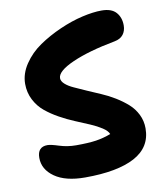

<svg xmlns="http://www.w3.org/2000/svg" viewBox="-81 -804 735 854"><g transform="rotate(-10 286.0 -377.5)"><path d="M234.9 -18.1Q146.5 -18.1 97.7 -52.5Q48.8 -86.9 48.8 -139.2Q48.8 -189 94.2 -189Q109.4 -189 145 -177.5Q180.7 -166 220.2 -166Q275.9 -166 310.3 -171.1Q344.7 -176.3 377.9 -189Q372.1 -204.1 350.1 -218.5Q328.1 -232.9 298.6 -245.6Q269 -258.3 234.1 -272.7Q199.2 -287.1 165.8 -305.7Q132.3 -324.2 105 -346.7Q77.6 -369.1 60.8 -402.1Q43.9 -435.1 43.9 -474.1Q43.9 -520 72.8 -563Q101.6 -606 146.2 -636.5Q190.9 -667 244.1 -690.4Q297.4 -713.9 347.2 -725.3Q397 -736.8 435.1 -736.8Q480 -736.8 500.5 -713.6Q521 -690.4 521 -654.8Q521 -630.4 508.1 -613.5Q495.1 -596.7 469.2 -591.8Q348.6 -569.3 274.9 -536.6Q201.2 -503.9 201.2 -472.2Q201.2 -458.5 215.6 -445.6Q230 -432.6 253.7 -421.9Q277.3 -411.1 307.6 -397.7Q337.9 -384.3 369.1 -371.1Q400.4 -357.9 430.7 -339.4Q460.9 -320.8 484.6 -299.8Q508.3 -278.8 522.7 -249.8Q537.1 -220.7 537.1 -187Q537.1 -101.6 459.2 -59.8Q381.3 -18.1 234.9 -18.1Z"/></g></svg>

Font: Shantell Sans Bouncy
Style: Bold
Weight: 700
Designer: Stephen Nixon, Anya Danilova, Shantell Martin
Foundry: Arrow Type
Version: Version 1.006;[9816181b4]